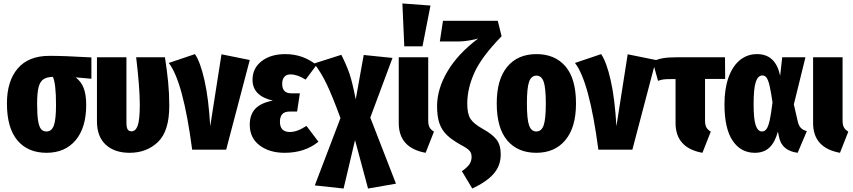

<svg xmlns="http://www.w3.org/2000/svg" viewBox="-20 -863 4919 1107"><path d="M507 -409 416 -417Q449 -392 463 -354Q477 -316 477 -258Q477 -127 416 -54.5Q355 18 248 18Q141 18 80.5 -53.5Q20 -125 20 -267Q20 -395 82 -468Q144 -541 265 -541Q352 -541 486 -533L507 -532ZM303 -258Q303 -381 285 -420Q250 -419 230.5 -406Q211 -393 202.5 -360.5Q194 -328 194 -266Q194 -203 199.5 -168Q205 -133 216.5 -119Q228 -105 248 -105Q278 -105 290.5 -139.5Q303 -174 303 -258Z M956 -253Q956 -107 891 -44.5Q826 18 727 18Q641 18 590 -28.5Q539 -75 539 -164V-533H709V-157Q709 -128 716 -117Q723 -106 739 -106Q762 -106 774 -139Q786 -172 786 -260Q786 -357 765 -533H931Q943 -456 949.5 -389.5Q956 -323 956 -253Z M1192 -135 1257 -550 1420 -517 1284 0H1088Q1036 -394 953 -500L1104 -551Q1135 -506 1159 -400Q1183 -294 1192 -135Z M1805 -488 1742 -404Q1695 -434 1654 -434Q1632 -434 1619.5 -420Q1607 -406 1607 -380Q1607 -325 1659 -325H1709L1693 -220H1652Q1621 -220 1607.5 -205Q1594 -190 1594 -161Q1594 -102 1651 -102Q1672 -102 1694.5 -110Q1717 -118 1747 -137L1816 -46Q1738 18 1621 18Q1533 18 1476.5 -25Q1420 -68 1420 -144Q1420 -202 1452 -236Q1484 -270 1553 -283Q1436 -310 1436 -403Q1436 -470 1488.5 -510.5Q1541 -551 1625 -551Q1727 -551 1805 -488Z M2263 196 2102 224 2027 -55 1961 224 1795 206 1943 -182Q1897 -308 1864 -377Q1831 -446 1791 -497L1948 -547Q1978 -487 1994.5 -439.5Q2011 -392 2031 -290L2077 -546L2243 -529L2115 -185Z M2449 -168Q2449 -143 2456.5 -129Q2464 -115 2482 -104L2434 18Q2279 -10 2279 -154V-533H2449ZM2300 -843 2462 -831 2416 -596H2311Z M2872 -654Q2756 -535 2715 -443.5Q2674 -352 2674 -265Q2674 -207 2692.5 -178Q2711 -149 2765 -119Q2819 -89 2843 -58Q2867 -27 2867 28Q2867 91 2827.5 137.5Q2788 184 2703 224L2643 124Q2672 104 2685.5 85.5Q2699 67 2699 41Q2699 19 2686.5 5.5Q2674 -8 2642 -25Q2587 -55 2557 -84Q2527 -113 2513.5 -152Q2500 -191 2500 -251Q2500 -350 2560 -451.5Q2620 -553 2737 -641Q2717 -635 2684 -629.5Q2651 -624 2627 -624H2516L2534 -743H2850Z M3301 -266Q3301 -129 3240 -55.5Q3179 18 3072 18Q2965 18 2904.5 -53.5Q2844 -125 2844 -267Q2844 -405 2904.5 -478Q2965 -551 3073 -551Q3180 -551 3240.5 -480Q3301 -409 3301 -266ZM3018 -267Q3018 -175 3030.5 -140Q3043 -105 3072 -105Q3102 -105 3114.5 -140.5Q3127 -176 3127 -266Q3127 -357 3114.5 -392Q3102 -427 3073 -427Q3043 -427 3030.5 -391.5Q3018 -356 3018 -267Z M3534 -135 3599 -550 3762 -517 3626 0H3430Q3378 -394 3295 -500L3446 -551Q3477 -506 3501 -400Q3525 -294 3534 -135Z M4078 -104 4030 18Q3875 -10 3875 -154V-407H3848Q3819 -407 3805 -405Q3791 -403 3774 -397L3743 -508Q3768 -521 3800 -527Q3832 -533 3892 -533H4160L4161 -408H4045V-168Q4045 -143 4052.5 -129Q4060 -115 4078 -104Z M4478 -426 4490 -533H4624L4557 -261L4580 -161Q4586 -136 4599 -124Q4612 -112 4632 -107L4579 18Q4533 12 4506 -11Q4479 -34 4471 -76L4465 -104Q4448 -42 4416 -12Q4384 18 4332 18Q4251 18 4204 -52Q4157 -122 4157 -262Q4157 -350 4180 -415.5Q4203 -481 4245.5 -516Q4288 -551 4345 -551Q4452 -551 4478 -426ZM4325 -262Q4325 -174 4337.5 -139.5Q4350 -105 4373 -105Q4389 -105 4399.5 -119.5Q4410 -134 4418 -170Q4426 -206 4434 -273Q4425 -334 4417.5 -367Q4410 -400 4400.5 -414Q4391 -428 4376 -428Q4350 -428 4337.5 -390.5Q4325 -353 4325 -262Z M4838 -168Q4838 -143 4845.5 -129Q4853 -115 4871 -104L4823 18Q4668 -10 4668 -154V-533H4838Z"/></svg>

Font: Fira Sans Extra Condensed ExtraBold
Style: Regular
Weight: 800
Width: 1
Designer: Carrois Corporate & Edenspiekermann AG
Foundry: Carrois Corporate GbR & Edenspiekermann AG
Version: Version 4.203